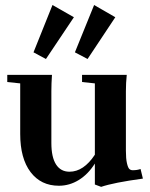

<svg xmlns="http://www.w3.org/2000/svg" viewBox="-20 -725 596 761"><path d="M112.8 -517.6 188 -705.1 272.9 -656.7 162.1 -491.2ZM276.9 -517.6 353 -705.1 437 -656.7 327.1 -491.2ZM213.4 11.2Q142.1 11.2 101.1 -43Q60.1 -97.2 60.1 -194.3V-394.5L8.8 -399.9V-428.2H186Q183.6 -394 183.6 -363.3V-158.2Q183.6 -102.1 202.1 -73.2Q220.7 -44.4 255.4 -44.4Q311.5 -44.4 356 -111.8V-394.5L305.2 -399.9V-428.2H482.4Q479 -396.5 479 -363.3V-127.4Q479 -95.7 483.2 -77.9Q487.3 -60.1 492.7 -55.2Q498 -50.3 505.9 -50.3Q523.9 -50.3 537.1 -55.2L546.4 -17.1Q431.2 -1.5 380.9 15.6L356 6.3V-76.7Q329.1 -34.2 292.2 -11.5Q255.4 11.2 213.4 11.2Z"/></svg>

Font: Elstob 14pt
Style: Bold
Weight: 700
Designer: Peter S. Baker
Version: Version 1.015